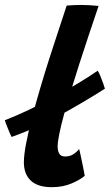

<svg xmlns="http://www.w3.org/2000/svg" viewBox="-80 -737 444 776"><path d="M314.5 -451Q319 -446 325.2 -430.8Q331.5 -415.5 337 -400.2Q342.5 -385 344 -378.5Q257 -323 160.2 -270.2Q63.5 -217.5 -33 -183.5Q-35 -186.5 -39.2 -196.2Q-43.5 -206 -48.2 -217.8Q-53 -229.5 -56.5 -238.8Q-60 -248 -60.5 -251Q-15 -268.5 36.5 -293Q88 -317.5 139.5 -345.5Q191 -373.5 236.2 -400.8Q281.5 -428 314.5 -451ZM262.5 -26.5Q245 -11 209.8 4.2Q174.5 19.5 129.5 19.5Q72.5 19.5 44.5 -7Q16.5 -33.5 16.5 -81Q16.5 -110 25.5 -157Q34.5 -204 49.5 -261.8Q64.5 -319.5 83 -382.2Q101.5 -445 121.2 -506.2Q141 -567.5 158.8 -621.2Q176.5 -675 189.5 -714.5Q222 -717 248.5 -717Q265.5 -717 282.2 -716Q299 -715 318.5 -713Q299 -655 279 -595.8Q259 -536.5 240.8 -479.2Q222.5 -422 206.5 -369.8Q190.5 -317.5 178.5 -273.5Q166.5 -229.5 159.8 -196.5Q153 -163.5 153 -145Q153 -126.5 159.8 -115.5Q166.5 -104.5 183 -104.5Q201.5 -104.5 215 -112.8Q228.5 -121 240 -134.5Q241.5 -129 245 -113.5Q248.5 -98 252.2 -79.2Q256 -60.5 259 -45.5Q262 -30.5 262.5 -26.5Z"/></svg>

Font: Grandstander Thin SemiBold
Style: Italic
Weight: 600
Italic angle: -15°
Version: Version 1.200